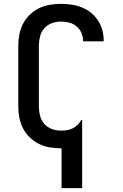

<svg xmlns="http://www.w3.org/2000/svg" viewBox="-20 -763 640 998"><path d="M300 215V8H297Q268 8 238.5 3Q209 -2 182.5 -15Q156 -28 134.5 -49Q113 -70 99.5 -96Q86 -122 80.5 -151.5Q75 -181 75 -210V-525Q75 -554 80.5 -583.5Q86 -613 99.5 -639Q113 -665 134.5 -686Q156 -707 182.5 -720Q209 -733 238.5 -738Q268 -743 297 -743Q325 -743 352 -739Q379 -735 404.5 -725Q430 -715 452 -697.5Q474 -680 489 -657Q504 -634 511.5 -607.5Q519 -581 519 -553V-548H412V-551Q412 -572 403 -592.5Q394 -613 377.5 -626.5Q361 -640 340 -645.5Q319 -651 297 -651Q273 -651 249.5 -642.5Q226 -634 210 -615.5Q194 -597 188 -573Q182 -549 182 -525V-210Q182 -186 188 -162Q194 -138 210 -119.5Q226 -101 249.5 -92.5Q273 -84 297 -84Q313 -84 328.5 -86.5Q344 -89 358 -96Q372 -103 383.5 -114Q395 -125 402 -139H407V215Z"/></svg>

Font: Iosevka Semibold Extended
Style: Regular
Weight: 600
Width: 7
Monospace: yes
Designer: Belleve Invis
Foundry: Belleve Invis
Version: Version 32.5.0; ttfautohint (v1.8.4)